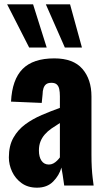

<svg xmlns="http://www.w3.org/2000/svg" viewBox="-20 -858 489 888"><path d="M151 10Q109 10 80 -11Q51 -32 36 -64Q21 -96 21 -130Q21 -184 42 -221Q63 -258 97 -283Q131 -308 173 -326Q215 -344 257 -359V-413Q257 -432 254 -446Q251 -460 242.5 -467.5Q234 -475 218 -475Q202 -475 193.5 -468.5Q185 -462 181 -449.5Q177 -437 177 -422L173 -382L31 -388Q36 -490 84.5 -539Q133 -588 231 -588Q319 -588 361 -539.5Q403 -491 403 -412V-143Q403 -109 404.5 -82.5Q406 -56 408.5 -35.5Q411 -15 413 0H277Q274 -22 270 -48Q266 -74 264 -83Q254 -47 226 -18.5Q198 10 151 10ZM206 -97Q217 -97 226.5 -102Q236 -107 244 -115Q252 -123 257 -130V-289Q236 -276 218 -263.5Q200 -251 187 -236Q174 -221 167 -203Q160 -185 160 -162Q160 -132 172 -114.5Q184 -97 206 -97ZM115 -638 13 -838H133L196 -638ZM280 -638 192 -838H304L359 -638Z"/></svg>

Font: Oswald SemiBold
Style: Regular
Weight: 600
Designer: Vernon Adams
Foundry: Vernon Adams
Version: Version 4.103;gftools[0.9.33.dev8+g029e19f]